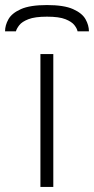

<svg xmlns="http://www.w3.org/2000/svg" viewBox="-77 -740 372 760"><path d="M83 0V-526H134V0ZM109 -720Q176 -720 212 -704Q248 -688 261.5 -664Q275 -640 275 -616H230Q228 -627 217.5 -640.5Q207 -654 182 -664Q157 -674 109 -674Q61 -674 35.5 -664Q10 -654 -0.5 -640.5Q-11 -627 -14 -616H-57Q-57 -640 -43.5 -664Q-30 -688 6 -704Q42 -720 109 -720Z"/></svg>

Font: Archivo Expanded Thin
Style: Regular
Weight: 250
Width: 7
Designer: Hector Gatti
Foundry: Omnibus-Type
Version: Version 2.001